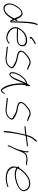

<svg xmlns="http://www.w3.org/2000/svg" viewBox="1838 -2618 930 4647"><g transform="rotate(90 2303.5 -295.0)"><path d="M77 -134C54 -64 61 -11 83 28C102 62 139 97 215 83C323 60 389 -38 440 -129L446 -140L452 -129C461 -107 476 -73 497 -75C512 -77 524 -93 524 -114C525 -190 525 -272 531 -358C537 -447 538 -546 561 -644C565 -667 570 -685 577 -699L590 -722C595 -732 591 -738 582 -740C573 -742 562 -738 558 -727L547 -705C539 -688 532 -668 527 -643C522 -620 517 -593 514 -561C504 -461 500 -353 500 -260L499 -235C498 -197 497 -160 498 -126V-93L488 -121C485 -129 482 -137 479 -146L478 -147C475 -160 474 -172 466 -182L496 -250C494 -249 490 -247 490 -246C488 -249 485 -250 481 -251C465 -253 461 -245 454 -231L447 -217L442 -230C423 -280 401 -334 352 -362C285 -406 208 -339 167 -290C131 -247 97 -195 77 -134ZM88 -53C86 -107 112 -166 138 -210C164 -254 201 -302 238 -329C265 -346 300 -358 330 -341C357 -325 381 -289 391 -261L409 -215C415 -202 421 -187 429 -177L428 -175C394 -106 347 -27 290 18V19C249 50 204 73 147 52C114 35 89 -8 88 -53ZM238 -328V-329ZM496 -250C498 -251 499 -252 499 -252V-253C499 -255 500 -258 500 -260Z M640 -253C639 -248 643 -245 644 -241L643 -239C633 -194 637 -162 651 -133C669 -91 699 -55 743 -27C786 -5 833 18 898 18C942 18 984 -2 1011 -24L1032 -41C1034 -43 1036 -45 1037 -49C1039 -57 1037 -63 1029 -63C1025 -63 1022 -62 1017 -59L997 -42C974 -23 941 -8 904 -8C846 -8 801 -28 767 -50C722 -76 693 -108 676 -147C662 -175 665 -202 668 -241H674C691 -242 708 -241 727 -240C769 -236 833 -235 891 -235C968 -238 1024 -247 1057 -279C1079 -300 1091 -314 1098 -352C1112 -433 1064 -478 979 -486C879 -490 795 -450 748 -405C712 -369 678 -327 655 -275V-274H653L652 -267C646 -262 642 -260 640 -253ZM678 -267 681 -273C722 -357 790 -425 900 -450C974 -466 1033 -446 1056 -419C1073 -400 1084 -357 1061 -318C1032 -270 971 -264 895 -261C842 -261 779 -263 737 -265H735C716 -267 701 -268 684 -267ZM880 -558 887 -550C890 -548 891 -547 896 -547C906 -547 916 -551 918 -559C920 -568 910 -570 907 -577L908 -580C910 -586 920 -594 928 -602V-601V-602C945 -620 997 -650 1021 -660L1040 -668C1058 -678 1049 -700 1029 -691L1008 -682H1007C980 -672 922 -635 902 -616C879 -595 863 -576 880 -558ZM887 -550V-551ZM979 -486Z M1114 -18C1102 -11 1109 3 1115 5L1130 8C1159 11 1199 16 1238 19C1284 23 1332 32 1378 36C1488 40 1546 10 1591 -39C1606 -55 1626 -82 1633 -103C1638 -149 1603 -171 1569 -189C1556 -196 1543 -206 1525 -215C1486 -232 1443 -247 1397 -256L1337 -266C1306 -272 1268 -286 1251 -301C1237 -314 1228 -328 1234 -353L1235 -354C1239 -366 1245 -379 1255 -395C1265 -411 1292 -434 1332 -468C1372 -501 1404 -522 1426 -531C1456 -544 1486 -550 1515 -540L1547 -525V-524C1570 -510 1601 -501 1628 -492L1647 -484C1662 -479 1674 -505 1662 -509L1640 -516C1628 -521 1617 -525 1606 -530C1578 -540 1561 -554 1536 -564C1496 -577 1457 -571 1413 -554C1388 -544 1354 -521 1310 -484C1267 -448 1241 -420 1231 -404C1220 -386 1213 -369 1209 -354C1197 -302 1223 -277 1268 -258C1319 -239 1387 -232 1444 -216C1496 -196 1545 -166 1579 -143C1596 -133 1605 -123 1607 -103L1606 -100C1576 -45 1525 -1 1452 9C1375 17 1309 -1 1246 -7C1208 -10 1170 -16 1140 -18H1139L1125 -20C1122 -20 1117 -20 1114 -18ZM1378 36H1379ZM1536 -564Z M1732 -175C1725 -135 1728 -95 1741 -75C1758 -53 1790 -48 1821 -73C1860 -101 1892 -156 1917 -211C1942 -266 1963 -325 1988 -380L2004 -416L2000 -379C1993 -297 2000 -219 2014 -143C2030 -60 2060 39 2103 96C2122 125 2137 141 2152 147C2189 160 2216 126 2236 94L2249 72C2258 58 2234 53 2229 61V62L2215 84C2207 97 2197 108 2188 116C2180 125 2172 126 2166 122C2154 118 2143 103 2132 81C2061 -36 2018 -218 2037 -402C2038 -421 2043 -438 2046 -453L2048 -462C2058 -464 2069 -465 2070 -471V-472C2073 -481 2069 -486 2056 -489C2061 -506 2066 -518 2070 -530C2064 -555 2054 -561 2050 -560C2049 -559 2047 -556 2042 -549C2035 -539 2014 -505 2006 -487C2003 -485 1998 -485 1995 -485C1941 -473 1913 -455 1879 -422C1832 -378 1781 -310 1753 -239C1743 -215 1735 -193 1732 -175ZM1777 -235C1804 -301 1851 -363 1896 -406C1923 -428 1945 -450 1991 -457L1985 -445C1948 -375 1920 -291 1885 -215C1869 -179 1821 -72 1780 -80C1774 -81 1767 -86 1763 -93C1744 -124 1756 -184 1777 -235ZM2236 94Z M2356 -18C2344 -11 2351 3 2357 5L2372 8C2401 11 2441 16 2480 19C2526 23 2574 32 2620 36C2730 40 2788 10 2833 -39C2848 -55 2868 -82 2875 -103C2880 -149 2845 -171 2811 -189C2798 -196 2785 -206 2767 -215C2728 -232 2685 -247 2639 -256L2579 -266C2548 -272 2510 -286 2493 -301C2479 -314 2470 -328 2476 -353L2477 -354C2481 -366 2487 -379 2497 -395C2507 -411 2534 -434 2574 -468C2614 -501 2646 -522 2668 -531C2698 -544 2728 -550 2757 -540L2789 -525V-524C2812 -510 2843 -501 2870 -492L2889 -484C2904 -479 2916 -505 2904 -509L2882 -516C2870 -521 2859 -525 2848 -530C2820 -540 2803 -554 2778 -564C2738 -577 2699 -571 2655 -554C2630 -544 2596 -521 2552 -484C2509 -448 2483 -420 2473 -404C2462 -386 2455 -369 2451 -354C2439 -302 2465 -277 2510 -258C2561 -239 2629 -232 2686 -216C2738 -196 2787 -166 2821 -143C2838 -133 2847 -123 2849 -103L2848 -100C2818 -45 2767 -1 2694 9C2617 17 2551 -1 2488 -7C2450 -10 2412 -16 2382 -18H2381L2367 -20C2364 -20 2359 -20 2356 -18ZM2620 36H2621ZM2778 -564Z M3032 -436C3030 -429 3036 -423 3042 -423H3050C3105 -423 3168 -434 3239 -443L3238 -437C3233 -420 3228 -402 3224 -383C3190 -235 3156 -69 3150 56L3149 66C3150 83 3182 80 3183 63V53C3191 -74 3216 -236 3250 -383C3255 -404 3260 -426 3266 -446L3267 -449C3306 -457 3349 -462 3390 -466C3423 -471 3469 -479 3498 -479H3507C3515 -479 3520 -484 3522 -491C3524 -500 3521 -505 3513 -505H3504C3498 -505 3485 -504 3463 -501H3462C3414 -497 3340 -484 3276 -477L3278 -483C3280 -490 3282 -497 3284 -503C3307 -575 3328 -604 3374 -661L3410 -703C3423 -719 3391 -727 3379 -713L3342 -670C3297 -612 3278 -581 3256 -504V-503C3253 -494 3251 -485 3247 -474V-470C3235 -468 3218 -466 3205 -464C3151 -458 3098 -449 3055 -449H3048C3041 -449 3033 -442 3032 -436Z M3591 -247C3576 -213 3562 -178 3545 -145C3530 -113 3511 -80 3502 -50L3497 -30C3495 -22 3498 -16 3504 -16C3514 -16 3519 -20 3523 -29L3527 -47C3543 -97 3574 -145 3595 -193C3607 -225 3625 -257 3634 -286C3641 -308 3649 -332 3659 -351L3673 -379L3691 -410C3709 -442 3740 -458 3784 -464L3805 -467C3831 -471 3859 -470 3876 -467C3894 -464 3908 -454 3927 -457H3928C3937 -457 3951 -458 3957 -460H3965C3980 -463 3985 -490 3968 -486H3961C3952 -484 3942 -484 3933 -482H3932C3927 -482 3924 -483 3920 -484L3905 -488C3898 -490 3892 -491 3885 -492L3864 -495C3837 -498 3808 -492 3781 -489L3755 -483C3745 -480 3733 -478 3724 -474C3700 -463 3687 -448 3672 -425L3660 -406L3663 -427C3668 -462 3672 -491 3665 -514H3663C3660 -532 3634 -516 3638 -504C3639 -496 3643 -492 3643 -479C3644 -451 3637 -418 3629 -384C3626 -370 3622 -357 3618 -346C3614 -327 3608 -312 3605 -297L3600 -279C3599 -273 3597 -256 3592 -252ZM3593 -188Z M4017 -285C4007 -272 4014 -257 4022 -247L4023 -245L4021 -240C4004 -183 4006 -149 4018 -107C4055 -19 4159 45 4339 29C4392 24 4428 16 4457 6L4498 -8C4501 -10 4505 -13 4508 -18C4516 -27 4504 -35 4493 -32L4453 -18C4426 -9 4391 -2 4341 3C4238 13 4152 -10 4106 -48C4059 -86 4024 -142 4041 -217L4043 -226C4081 -206 4122 -190 4187 -187C4267 -183 4343 -203 4405 -223C4479 -250 4549 -287 4587 -342C4622 -399 4604 -452 4581 -486C4559 -516 4530 -544 4478 -555C4363 -576 4279 -533 4210 -479C4148 -432 4084 -362 4045 -295C4033 -300 4027 -297 4018 -285ZM4054 -256 4061 -267C4096 -339 4170 -414 4232 -462C4280 -499 4327 -528 4394 -533C4488 -541 4534 -505 4558 -469C4575 -444 4596 -400 4566 -352C4545 -322 4510 -297 4478 -279C4428 -254 4364 -234 4296 -220C4196 -200 4106 -222 4058 -254ZM4587 -342Z"/></g></svg>

Font: Stray Cat
Style: LtExtObl
Weight: 300
Version: Version 1.0